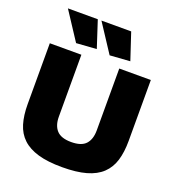

<svg xmlns="http://www.w3.org/2000/svg" viewBox="-174 -1140 1176 1286"><g transform="rotate(20 414.0 -496.5)"><path d="M414 10Q312 10 243 -10Q174 -30 132 -69.5Q90 -109 72 -168.5Q54 -228 54 -308V-742H279V-301Q279 -238 310.5 -203.5Q342 -169 414 -169Q487 -169 518 -203.5Q549 -238 549 -301V-742H774V-308Q774 -228 756 -168.5Q738 -109 696 -69Q654 -29 585 -9.5Q516 10 414 10ZM219 -803 88 -1003H301L363 -813ZM458 -803 327 -1003H539L602 -813Z"/></g></svg>

Font: Plata Sans Black
Style: Regular
Weight: 900
Designer: Pablo Impallari, Andres Torresi, & Cristiano Sobral
Foundry: Pablo Impallari, Andres Torresi, & Cristiano Sobral
Version: Version 1.00;December 28, 2019;FontCreator 12.0.0.2547 64-bi